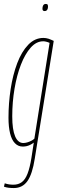

<svg xmlns="http://www.w3.org/2000/svg" viewBox="-27 -732 298 972"><path d="M-7 213 -3 196Q9 200 19.5 201.5Q30 203 41 203Q66 203 83.5 190Q101 177 112.5 147Q124 117 132 68L144 -10Q135 -3 125.5 1.5Q116 6 107 8Q98 10 88 10Q65 10 48.5 -7Q32 -24 24 -57Q16 -90 16 -136Q16 -210 27 -281.5Q38 -353 60 -411.5Q82 -470 115.5 -505Q149 -540 193 -540Q199 -540 205.5 -539Q212 -538 218.5 -536Q225 -534 231.5 -531Q238 -528 245 -525L149 71Q137 149 112 184.5Q87 220 43 220Q29 220 16.5 218.5Q4 217 -7 213ZM224 -515Q215 -519 206.5 -521Q198 -523 192 -523Q157 -523 128.5 -491Q100 -459 79 -405Q58 -351 46.5 -283Q35 -215 35 -143Q35 -76 49.5 -42Q64 -8 91 -8Q100 -8 110.5 -11Q121 -14 131 -19Q141 -24 147 -30ZM199 -676Q193 -676 190.5 -679Q188 -682 188 -687Q188 -694 189.5 -699.5Q191 -705 194.5 -708.5Q198 -712 204 -712Q212 -712 214 -708.5Q216 -705 216 -699Q216 -693 214.5 -688Q213 -683 209.5 -679.5Q206 -676 199 -676Z"/></svg>

Font: Georama ExtraCondensed Thin
Style: Italic
Weight: 100
Width: 2
Italic angle: -9°
Designer: Jean-Baptiste Levee
Foundry: Production Type
Version: Version 1.001